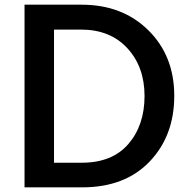

<svg xmlns="http://www.w3.org/2000/svg" viewBox="-20 -767 806 814"><path d="M84 27.3V-747.1H326.2Q499 -747.1 608.9 -638.7Q718.8 -530.3 718.8 -360.8Q718.8 -191.4 614.3 -82Q509.8 27.3 328.1 27.3ZM209 -77.1H326.2Q456.1 -77.1 524.4 -156.7Q592.8 -236.3 592.8 -359.9Q592.8 -483.4 520 -562.5Q447.3 -641.6 323.2 -641.6H209Z"/></svg>

Font: GenEi M Gothic v2 Medium
Style: Regular
Weight: 500
Version: Version 2.0